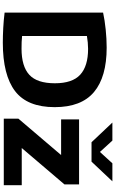

<svg xmlns="http://www.w3.org/2000/svg" viewBox="259 -1088 836 1395"><g transform="rotate(90 677.5 -391.0)"><path d="M290.5 7Q241.5 7 184.5 4Q127.5 1 72 -6V-721.5Q127 -733.5 195.2 -740.5Q263.5 -747.5 326.5 -747.5Q539.5 -747.5 649.2 -655.5Q759 -563.5 759 -370Q759 -171 642.5 -82Q526 7 290.5 7ZM334.5 -129Q462.5 -129 524 -185.5Q585.5 -242 585.5 -371Q585.5 -498.5 523 -555.5Q460.5 -612.5 335.5 -612.5Q314 -612.5 289 -610.2Q264 -608 242 -604V-133Q263.5 -130.5 285.8 -129.8Q308 -129 334.5 -129ZM842.5 0V-106L1107 -416.5H848V-547H1320.5V-441L1056 -130.5H1326V0ZM1014 -637.5 871 -789H1002L1084.5 -698.5L1167 -789H1298L1155 -637.5Z"/></g></svg>

Font: Encode Sans SmExp
Style: Bold
Weight: 700
Width: 6
Designer: Multiple Designers
Foundry: Impallari Type
Version: Version 3.002; ttfautohint (v1.8.3) -l 8 -r 50 -G 200 -x 14 